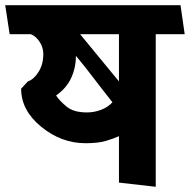

<svg xmlns="http://www.w3.org/2000/svg" viewBox="-31 -700 728 736"><path d="M425 0V-178Q403 -168 373.5 -159.5Q344 -151 297 -151Q204 -151 127 -214Q50 -277 50 -360L76 -388Q98 -395 116.5 -424Q135 -453 135 -493Q135 -518 121 -539.5Q107 -561 87 -569H6L-11 -680H661L677 -569H566V16ZM425 -569H276L425 -388ZM302 -269Q330 -269 356.5 -279Q383 -289 400 -308Q361 -357 326.5 -402.5Q292 -448 260 -486Q260 -441 242 -401.5Q224 -362 184 -334Q197 -314 224 -291.5Q251 -269 302 -269Z"/></svg>

Font: Palanquin Dark
Style: Regular
Weight: 400
Designer: Pria Ravichandran
Version: Version 1.000